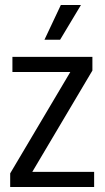

<svg xmlns="http://www.w3.org/2000/svg" viewBox="-20 -753 421 773"><path d="M21 0V-55L263 -463H30V-524H352V-469L110 -61H359V0ZM159 -593 225 -733H306L222 -593Z"/></svg>

Font: Mona Sans SemiCondensed
Style: Regular
Weight: 400
Width: 4
Designer: Deni Anggara
Foundry: GitHub
Version: Version 2.000